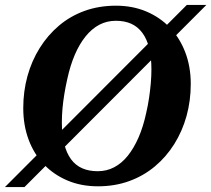

<svg xmlns="http://www.w3.org/2000/svg" viewBox="-58 -743 854 776"><path d="M338 10Q270 10 214.5 -13.5Q159 -37 119 -79Q79 -121 57.5 -179Q36 -237 36 -306Q36 -374 53 -435.5Q70 -497 102.5 -549Q135 -601 180.5 -639.5Q226 -678 284 -699Q342 -720 411 -720Q478 -720 533.5 -696.5Q589 -673 629 -631Q669 -589 691 -531Q713 -473 713 -404Q713 -336 696 -274.5Q679 -213 646.5 -161Q614 -109 568 -70.5Q522 -32 464 -11Q406 10 338 10ZM337 -51Q373 -51 403.5 -67Q434 -83 458.5 -113.5Q483 -144 502 -187.5Q521 -231 533 -287Q540 -317 544.5 -347.5Q549 -378 551.5 -407Q554 -436 554 -462Q554 -511 545 -548Q536 -585 517.5 -610Q499 -635 472.5 -647Q446 -659 410 -659Q374 -659 343.5 -643Q313 -627 288 -596Q263 -565 244.5 -522Q226 -479 214 -424Q207 -393 202 -362.5Q197 -332 194.5 -303.5Q192 -275 192 -248Q192 -199 201.5 -161.5Q211 -124 229 -99.5Q247 -75 274 -63Q301 -51 337 -51ZM-38 13 697 -723H776L41 13Z"/></svg>

Font: Roboto Serif 72pt SemiCondensed SemiBold
Style: Italic
Weight: 600
Width: 4
Italic angle: -10°
Designer: Greg Gazdowicz
Foundry: Commercial Type
Version: Version 1.008